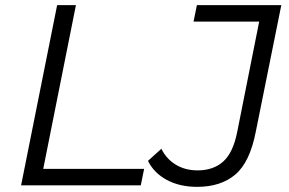

<svg xmlns="http://www.w3.org/2000/svg" viewBox="-20 -720 1121 746"><path d="M62 0 202 -700H275L148 -64H540L527 0ZM746 6Q678 6 628 -21Q578 -48 555 -95L607 -142Q626 -103 662.5 -80.5Q699 -58 748 -58Q809 -58 847.5 -92.5Q886 -127 902 -209L987 -636H732L745 -700H1073L974 -209Q951 -90 894.5 -42Q838 6 746 6Z"/></svg>

Font: Montserrat
Style: Italic
Weight: 400
Italic angle: -11.3°
Designer: Julieta Ulanovsky
Foundry: Julieta Ulanovsky
Version: Version 9.000; ttfautohint (v1.8.4.7-5d5b)